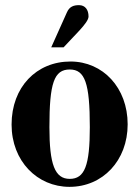

<svg xmlns="http://www.w3.org/2000/svg" viewBox="-20 -712 540 746"><path d="M179 -528H227L290 -595C309 -616 324 -635 324 -648C324 -674 311 -692 287 -692C267 -692 250 -687 240 -664ZM476 -229C476 -371 380 -473 254 -473C122 -473 25 -374 25 -228C25 -86 125 14 250 14C379 14 476 -88 476 -229ZM329 -218C329 -69 309 -17 251 -17C193 -17 172 -73 172 -218C172 -389 190 -442 251 -442C310 -442 329 -389 329 -218Z"/></svg>

Font: XITS Math
Style: Bold
Weight: 700
Designer: MicroPress Inc., with final additions and corrections provided by Coen Hoffman, Elsevier (retired)
Version: Version 1.105